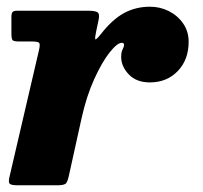

<svg xmlns="http://www.w3.org/2000/svg" viewBox="-20 -552 604 572"><path d="M31.5 -520H243.5Q262 -520 269.8 -515.8Q277.5 -511.5 274 -494L266.5 -458.5Q262.5 -440 263.8 -435.5Q265 -431 281 -451Q315 -494.5 349.8 -513.2Q384.5 -532 427 -532Q457 -532 483.2 -518.8Q509.5 -505.5 525.8 -481.8Q542 -458 542 -427.5Q542 -374 509.5 -340.2Q477 -306.5 426.5 -306.5Q386.5 -306.5 363.8 -330.2Q341 -354 341 -382.5Q341 -396.5 345.2 -404.8Q349.5 -413 349.5 -418.5Q349.5 -424.5 343 -424.5Q329.5 -424.5 306.8 -396Q284 -367.5 260.8 -316.5Q237.5 -265.5 222.5 -197.5L185.5 -30Q182 -13 177.2 -6.5Q172.5 0 151 0H33.5Q13.5 0 9 -4.5Q4.5 -9 8 -24L96 -402Q100 -419 97 -423.8Q94 -428.5 73 -428.5H35.5Q20 -428.5 17 -433Q14 -437.5 14 -453V-500.5Q14 -512 17.2 -516Q20.5 -520 31.5 -520Z"/></svg>

Font: Besley* Heavy
Style: Italic
Weight: 800
Italic angle: -13°
Designer: Owen Earl
Foundry: indestructible type*
Version: Version 3.000; ttfautohint (v1.8.3)